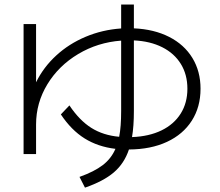

<svg xmlns="http://www.w3.org/2000/svg" viewBox="-20 -779 978 855"><path d="M85 -671.9H140.6V-412.6Q173.8 -480 230.5 -532Q287.1 -584 361.3 -615.2Q435.5 -646.5 519.5 -652.3V-758.8H576.2V-652.8Q666 -648.9 733.2 -614.7Q800.3 -580.6 836.7 -521Q873 -461.4 873 -383.8Q873 -302.7 834.2 -241.7Q795.4 -180.7 723.4 -147.2Q651.4 -113.8 554.2 -113.3Q533.2 -50.8 486.8 -11.2Q440.4 28.3 358.4 56.6L334 8.8Q399.4 -14.6 437.3 -43.5Q475.1 -72.3 494.1 -116.2Q416 -125.5 356.7 -162.6Q297.4 -199.7 251 -269.5L289.1 -309.6Q334 -242.7 386.7 -209.5Q439.5 -176.3 510.7 -169.9Q519.5 -214.4 519.5 -285.2V-598.1Q415 -590.3 328.1 -538.3Q241.2 -486.3 190.9 -403.6Q140.6 -320.8 140.6 -224.6V-92.8H85ZM814.5 -383.8Q814.5 -446.8 785.4 -494.1Q756.3 -541.5 702.6 -568.6Q648.9 -595.7 576.2 -599.1V-285.2Q576.2 -216.3 567.9 -168.5Q644 -171.4 699.5 -198.5Q754.9 -225.6 784.7 -273.2Q814.5 -320.8 814.5 -383.8Z"/></svg>

Font: Pretendard JP Light
Style: Regular
Weight: 300
Designer: Base glyphs from Inter by Rasmus Andersson; Hangeul glyphs from Noto Sans CJK(Source Han Sans) by Jang Soo-young and Kan
Foundry: Kil Hyung-jin
Version: Version 1.309